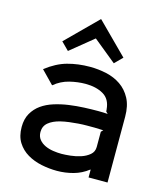

<svg xmlns="http://www.w3.org/2000/svg" viewBox="-134 -1032 988 1144"><g transform="rotate(15 360.0 -459.5)"><path d="M534 -743 487 -696 346 -811 344 -810 204 -696 157 -743 345 -930H347ZM635 -406V0H518V-48H516Q475 -16 425.5 -2.5Q376 11 325 11Q277 11 229 1Q181 -9 142 -32Q103 -55 79 -93Q55 -131 55 -188Q55 -237 75 -272Q95 -307 127.5 -330Q160 -353 203 -366.5Q246 -380 292.5 -386.5Q339 -393 385 -395Q431 -397 471 -397Q483 -397 502 -396.5Q521 -396 530 -395L518 -407Q517 -409 517.5 -413.5Q518 -418 517 -419Q512 -482 467.5 -508Q423 -534 357 -534Q309 -534 258.5 -521.5Q208 -509 166 -474L89 -553Q153 -603 218 -621Q283 -639 357 -639Q408 -639 458 -628Q508 -617 547.5 -590Q587 -563 611 -518Q635 -473 635 -406ZM530 -294Q522 -294 504.5 -295Q487 -296 476 -296Q454 -296 428.5 -296Q403 -296 376 -294Q349 -292 321.5 -288.5Q294 -285 269 -279Q224 -268 197.5 -246Q171 -224 171 -188Q171 -160 186 -141.5Q201 -123 224 -112.5Q247 -102 274 -98Q301 -94 325 -94Q347 -94 380 -97.5Q413 -101 443.5 -111Q474 -121 496 -139.5Q518 -158 518 -188V-282Z"/></g></svg>

Font: TypoPRO Sinkin Sans
Style: 500 Medium
Weight: 500
Designer: Keith Bates
Foundry: K-Type
Version: Sinkin Sans (version 1.0)  by Keith Bates   •   © 2014   www